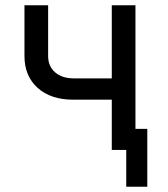

<svg xmlns="http://www.w3.org/2000/svg" viewBox="-20 -570 640 730"><path d="M405 0V-191H258Q173 -191 123 -236Q73 -281 73 -357V-550H163V-357Q163 -318 189.5 -295Q216 -272 261 -272H405V-550H495V-80H540V140H460V0Z"/></svg>

Font: JetBrainsMonoNL NF
Style: Regular
Weight: 400
Designer: Philipp Nurullin, Konstantin Bulenkov
Foundry: JetBrains
Version: Version 2.304; ttfautohint (v1.8.4.7-5d5b);Nerd Fonts 3.2.1